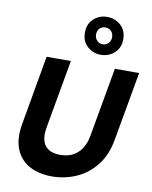

<svg xmlns="http://www.w3.org/2000/svg" viewBox="-106 -1080 923 1169"><g transform="rotate(10 355.5 -495.5)"><path d="M296 12Q216 12 157.5 -19.5Q99 -51 73 -114.5Q47 -178 64 -273L139 -700H289L213 -272Q205 -225 215 -192.5Q225 -160 252 -143Q279 -126 323 -126Q367 -126 400 -142.5Q433 -159 455 -192Q477 -225 485 -272L561 -700H711L635 -273Q618 -177 567.5 -113.5Q517 -50 446 -19Q375 12 296 12ZM461 -769Q413 -769 378 -800.5Q343 -832 343 -886Q343 -940 378 -971.5Q413 -1003 461 -1003Q510 -1003 545 -971.5Q580 -940 580 -886Q580 -832 545 -800.5Q510 -769 461 -769ZM461 -834Q482 -834 496.5 -848.5Q511 -863 511 -886Q511 -910 496.5 -924Q482 -938 461 -938Q441 -938 426.5 -924.5Q412 -911 412 -886Q412 -863 426.5 -848.5Q441 -834 461 -834Z"/></g></svg>

Font: DM Sans 10pt Black
Style: Italic
Weight: 900
Italic angle: -10°
Version: Version 4.004;gftools[0.9.30]